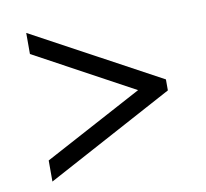

<svg xmlns="http://www.w3.org/2000/svg" viewBox="-62 -676 684 636"><g transform="rotate(-10 279.5 -358.0)"><path d="M65 -108V-179L397 -357L65 -537V-608L494 -376V-339Z"/></g></svg>

Font: Noto Serif NP Hmong Medium
Style: Regular
Weight: 500
Designer: Dalton Maag Ltd
Foundry: Dalton Maag Ltd
Version: Version 1.001; ttfautohint (v1.8.4.7-5d5b)